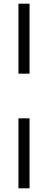

<svg xmlns="http://www.w3.org/2000/svg" viewBox="-20 -720 260 1040"><path d="M80 300V-79H140V300ZM80 -321V-700H140V-321Z"/></svg>

Font: Glametrix
Style: Regular
Weight: 500
Designer: gluk
Foundry: gluk
Version: Version 0.40